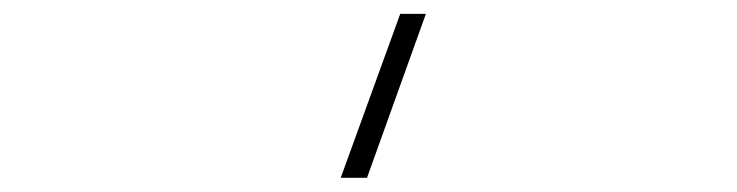

<svg xmlns="http://www.w3.org/2000/svg" viewBox="-20 -544 1040 271"><path d="M498 -293H460.9L544.9 -524.4H581.1Z"/></svg>

Font: GenEi Gothic M ExtraLight
Style: Regular
Weight: 200
Designer: o_tamon (Modified); [Source Han Sans]
Ryoko NISHIZUKA  (kana & ideographs); Paul D. Hunt (Latin, Greek & Cyrillic); Wenl
Version: Version 1.1a;Original Version 1.004